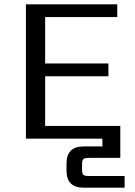

<svg xmlns="http://www.w3.org/2000/svg" viewBox="-20 -642 627 889"><path d="M392 173H557V227H367Q288 227 288 148V115Q288 36 367 36H454V0H100V-622H523V-563H189V-348H482V-289H189V-59H537V89H392Q372 89 366 94.5Q360 100 360 119V143Q360 162 366 167.5Q372 173 392 173Z"/></svg>

Font: Sarpanch
Style: Regular
Weight: 400
Designer: Manushi Parikh (Devanagari and Latin), Jyotish Sonowal (Devanagari)
Foundry: Indian Type Foundry
Version: Version 2.004;PS 1.0;hotconv 1.0.78;makeotf.lib2.5.61930; tt